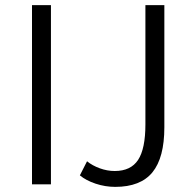

<svg xmlns="http://www.w3.org/2000/svg" viewBox="-20 -720 747 750"><path d="M105 -700H179V0H105ZM292 -35 320 -90Q341 -73 370 -62.5Q399 -52 428 -52Q491 -52 519.5 -95.5Q548 -139 548 -234V-700H622V-223Q622 -104 575.5 -47Q529 10 430 10Q391 10 353.5 -2.5Q316 -15 292 -35Z"/></svg>

Font: Sarabun Light
Style: Regular
Weight: 300
Designer: Suppakit Chalermlarp | Katatrad Co.,Ltd.
Foundry: Cadson Demak Co.,Ltd.
Version: Version 1.000; ttfautohint (v1.6)